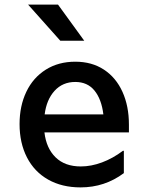

<svg xmlns="http://www.w3.org/2000/svg" viewBox="-20 -802 640 834"><path d="M540 -227H173Q181 -158 221.5 -118.5Q262 -79 331 -79Q376 -79 423 -96.5Q470 -114 514 -147H518V-50Q435 12 330 12Q249 12 189 -22Q129 -56 97 -118.5Q65 -181 65 -263Q65 -342 94.5 -403.5Q124 -465 179 -499.5Q234 -534 307 -534Q379 -534 431.5 -499.5Q484 -465 512 -403Q540 -341 540 -261ZM174 -305H429Q421 -371 390.5 -408.5Q360 -446 307 -446Q252 -446 217 -407.5Q182 -369 174 -305ZM102 -782H232L346 -625H242Z"/></svg>

Font: Amiko SemiBold
Style: Regular
Weight: 600
Designer: Pablo Impallari, Rodrigo Fuenzalida, Andres Torresi
Foundry: Impallari Type
Version: Version 1.001; ttfautohint (v1.3)